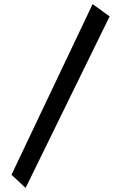

<svg xmlns="http://www.w3.org/2000/svg" viewBox="-20 -884 591 937"><path d="M105 33 36 -31 432 -864 515 -804Z"/></svg>

Font: Marhey Light Medium
Style: Regular
Weight: 500
Version: Version 1.000